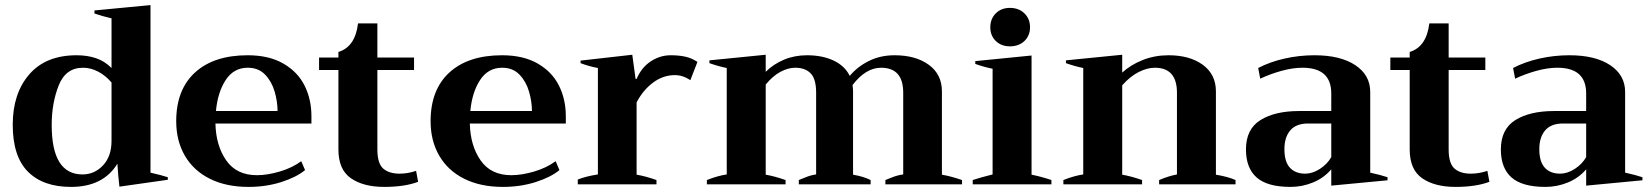

<svg xmlns="http://www.w3.org/2000/svg" viewBox="-20 -724 6478 754"><path d="M30 -234Q30 -357 95 -432Q160 -507 281 -507Q323 -507 357 -495.5Q391 -484 418 -457V-652Q379 -661 351 -671V-683L571 -704V-46Q615 -36 639 -28V-18L449 9Q444 -32 441 -81Q385 10 259 10Q149 10 89.5 -50Q30 -110 30 -234ZM418 -171V-400Q394 -428 365 -443Q336 -458 306 -458Q238 -458 210.5 -388.5Q183 -319 183 -233Q183 -39 304 -39Q351 -39 384.5 -74.5Q418 -110 418 -171Z M1203 -239H826Q828 -152 868.5 -94Q909 -36 989 -36Q1030 -36 1079 -50.5Q1128 -65 1163 -91L1178 -56Q1144 -28 1084.5 -9Q1025 10 956 10Q868 10 804 -22Q740 -54 706 -112.5Q672 -171 672 -248Q672 -372 746 -439.5Q820 -507 953 -507Q1036 -507 1092.5 -474.5Q1149 -442 1176 -388Q1203 -334 1203 -268ZM1070 -288Q1070 -325 1058.5 -364.5Q1047 -404 1021 -431Q995 -458 953 -458Q898 -458 866.5 -410Q835 -362 828 -288Z M1622 -10Q1569 10 1489 10Q1407 10 1358 -24Q1309 -58 1309 -137V-449H1233V-498H1309V-520Q1375 -540 1386 -632H1462V-498H1606V-449H1462V-137Q1462 -82 1485 -62Q1508 -42 1549 -42Q1581 -42 1614 -53Z M2202 -239H1825Q1827 -152 1867.5 -94Q1908 -36 1988 -36Q2029 -36 2078 -50.5Q2127 -65 2162 -91L2177 -56Q2143 -28 2083.5 -9Q2024 10 1955 10Q1867 10 1803 -22Q1739 -54 1705 -112.5Q1671 -171 1671 -248Q1671 -372 1745 -439.5Q1819 -507 1952 -507Q2035 -507 2091.5 -474.5Q2148 -442 2175 -388Q2202 -334 2202 -268ZM2069 -288Q2069 -325 2057.5 -364.5Q2046 -404 2020 -431Q1994 -458 1952 -458Q1897 -458 1865.5 -410Q1834 -362 1827 -288Z M2249 -19Q2282 -32 2328 -39V-457Q2294 -463 2260 -476V-486L2463 -509L2476 -414H2480Q2499 -459 2535.5 -483Q2572 -507 2614 -507Q2646 -507 2671 -501.5Q2696 -496 2719 -481L2691 -409Q2662 -429 2630 -429Q2584 -429 2544.5 -399.5Q2505 -370 2480 -322V-38Q2516 -32 2558 -17V0H2249Z M3758 -17V0H3457V-17Q3460 -18 3482 -27Q3504 -36 3527 -39V-360Q3527 -458 3440 -458Q3380 -458 3328 -390Q3330 -374 3330 -365V-38Q3371 -31 3399 -17V0H3117V-17Q3121 -18 3142 -27Q3163 -36 3185 -39V-360Q3185 -414 3163.5 -436Q3142 -458 3103 -458Q3075 -458 3045 -442Q3015 -426 2987 -392V-38Q3022 -32 3065 -17V0H2756V-17Q2799 -34 2834 -39V-457Q2803 -463 2766 -476V-487L2987 -509V-442Q3017 -472 3058.5 -489.5Q3100 -507 3149 -507Q3210 -507 3254 -486Q3298 -465 3317 -426Q3347 -462 3392 -484.5Q3437 -507 3493 -507Q3576 -507 3627.5 -469.5Q3679 -432 3679 -365V-38Q3714 -32 3758 -17Z M3869 -617Q3869 -650 3890.5 -671.5Q3912 -693 3946 -693Q3981 -693 4003 -671.5Q4025 -650 4025 -617Q4025 -584 4003 -563Q3981 -542 3946 -542Q3912 -542 3890.5 -563Q3869 -584 3869 -617ZM3800 -17Q3830 -27 3878 -39V-454Q3847 -460 3810 -473V-484L4031 -506V-38Q4067 -31 4109 -17V0H3800Z M4832 -17V0H4532V-17Q4570 -33 4602 -39V-360Q4602 -458 4515 -458Q4486 -458 4452.5 -441.5Q4419 -425 4387 -389V-38Q4422 -32 4465 -17V0H4156V-17Q4199 -34 4234 -39V-457Q4203 -463 4166 -476V-487L4387 -509V-439Q4421 -470 4468 -488.5Q4515 -507 4569 -507Q4652 -507 4703.5 -469.5Q4755 -432 4755 -365V-38Q4803 -30 4832 -17Z M4873 -137Q4873 -217 4930 -252.5Q4987 -288 5082 -288H5208V-357Q5208 -458 5095 -458Q5056 -458 5011.5 -445.5Q4967 -433 4929 -415L4921 -457Q4967 -481 5024.5 -494Q5082 -507 5142 -507Q5244 -507 5302.5 -468Q5361 -429 5361 -363V-46Q5402 -37 5429 -28V-16L5208 5V-59Q5179 -25 5136.5 -7.5Q5094 10 5048 10Q4957 10 4915 -27Q4873 -64 4873 -137ZM5208 -107V-239H5117Q5070 -239 5047 -212Q5024 -185 5024 -138Q5024 -89 5045.5 -65.5Q5067 -42 5106 -42Q5134 -42 5163 -60.5Q5192 -79 5208 -107Z M5829 -10Q5776 10 5696 10Q5614 10 5565 -24Q5516 -58 5516 -137V-449H5440V-498H5516V-520Q5582 -540 5593 -632H5669V-498H5813V-449H5669V-137Q5669 -82 5692 -62Q5715 -42 5756 -42Q5788 -42 5821 -53Z M5874 -137Q5874 -217 5931 -252.5Q5988 -288 6083 -288H6209V-357Q6209 -458 6096 -458Q6057 -458 6012.5 -445.5Q5968 -433 5930 -415L5922 -457Q5968 -481 6025.5 -494Q6083 -507 6143 -507Q6245 -507 6303.5 -468Q6362 -429 6362 -363V-46Q6403 -37 6430 -28V-16L6209 5V-59Q6180 -25 6137.5 -7.5Q6095 10 6049 10Q5958 10 5916 -27Q5874 -64 5874 -137ZM6209 -107V-239H6118Q6071 -239 6048 -212Q6025 -185 6025 -138Q6025 -89 6046.5 -65.5Q6068 -42 6107 -42Q6135 -42 6164 -60.5Q6193 -79 6209 -107Z"/></svg>

Font: Trirong Bold
Style: Regular
Weight: 700
Designer: Katatrad Team
Foundry: CadsonDemak
Version: Version 1.000